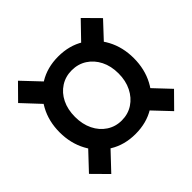

<svg xmlns="http://www.w3.org/2000/svg" viewBox="-177 -836 1004 1004"><g transform="rotate(-45 325.0 -334.0)"><path d="M140 -458 11 -596 93 -679 231 -533ZM93 11 11 -72 139 -208 228 -132ZM558 11 420 -135 509 -211 640 -72ZM510 -458 419 -536 557 -679 639 -596ZM331 -47Q250 -47 188 -85Q126 -123 91 -188Q56 -253 56 -334Q56 -415 91 -479.5Q126 -544 188 -582Q250 -620 331 -620Q413 -620 474.5 -582Q536 -544 570.5 -479.5Q605 -415 605 -334Q605 -253 570.5 -188Q536 -123 474.5 -85Q413 -47 331 -47ZM330 -148Q377 -148 413.5 -172Q450 -196 471 -238Q492 -280 492 -334Q492 -389 471 -430.5Q450 -472 413.5 -495.5Q377 -519 330 -519Q284 -519 247.5 -495.5Q211 -472 190.5 -430.5Q170 -389 170 -334Q170 -280 190.5 -238Q211 -196 247.5 -172Q284 -148 330 -148Z"/></g></svg>

Font: Azeret Mono Medium
Style: Regular
Weight: 500
Designer: Martin Vácha
Foundry: Displaay
Version: Version 1.002